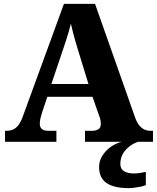

<svg xmlns="http://www.w3.org/2000/svg" viewBox="-20 -734 812 994"><path d="M6 0V-57H15Q32 -57 46.5 -63Q61 -69 73.5 -84Q86 -99 97 -128L311 -714H472L679 -127Q688 -101 700 -86Q712 -71 726.5 -64Q741 -57 758 -57H772V0H420V-57H460Q475 -57 488.5 -64.5Q502 -72 502 -92Q502 -101 500.5 -110Q499 -119 496.5 -126.5Q494 -134 492 -138L459 -233H225L199 -155Q197 -147 193.5 -136Q190 -125 188 -113.5Q186 -102 186 -93Q186 -76 196.5 -66.5Q207 -57 226 -57H272V0ZM246 -299H438L383 -478Q377 -498 370.5 -520Q364 -542 358 -565.5Q352 -589 347 -611Q342 -590 335 -567Q328 -544 321 -522Q314 -500 307 -480ZM647 240Q570 240 531.5 213.5Q493 187 493 130Q493 99 510 72Q527 45 554 26Q581 7 611 0H696Q675 6 653.5 21.5Q632 37 617.5 60Q603 83 603 115Q603 141 622.5 152.5Q642 164 672 164Q686 164 701.5 162Q717 160 735 156V224Q725 229 708 232.5Q691 236 674.5 238Q658 240 647 240Z"/></svg>

Font: Noto Serif Gujarati ExtraBold
Style: Regular
Weight: 800
Version: Version 2.102